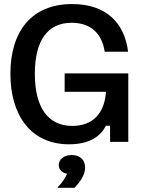

<svg xmlns="http://www.w3.org/2000/svg" viewBox="-20 -682 694 923"><path d="M311.7 11.7C415 11.7 465 -30 489.2 -77.5H509.2V0H596.7V-329.2H290.8V-240.8H489.2C483.3 -139.2 427.5 -76.7 327.5 -76.7C209.2 -76.7 147.5 -167.5 147.5 -327.5C147.5 -480 204.2 -572.5 324.2 -572.5C415 -572.5 470 -522.5 483.3 -433.3H595.8C578.3 -572.5 490 -662.5 326.7 -662.5C130 -662.5 30 -529.2 30 -327.5C30 -126.7 129.2 11.7 311.7 11.7ZM338.3 220.8C364.2 193.3 389.2 159.2 389.2 124.2C389.2 89.2 368.3 63.3 324.2 63.3C285.8 63.3 262.5 85 262.5 111.7C262.5 137.5 283.3 150 302.5 153.3C295 172.5 275 201.7 257.5 217.5V220.8Z"/></svg>

Font: Familjen Grotesk Medium
Style: Regular
Weight: 500
Designer: Anders Wikstroem, Jonas Baeckman, Matilda Gysing, Kristian Moeller
Foundry: Familjen STHLM AB
Version: Version 2.000